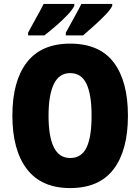

<svg xmlns="http://www.w3.org/2000/svg" viewBox="-20 -947 714 977"><path d="M631 -358Q631 -182 558 -86Q485 10 337 10Q191 10 117 -86.5Q43 -183 43 -359Q43 -534 116.5 -629.5Q190 -725 337 -725Q486 -725 558.5 -629.5Q631 -534 631 -358ZM227 -358Q227 -252 254 -197.5Q281 -143 337 -143Q395 -143 420.5 -196.5Q446 -250 446 -358Q446 -466 420 -520.5Q394 -575 337 -575Q281 -575 254 -519.5Q227 -464 227 -358ZM551 -917Q542 -898 515.5 -870.5Q489 -843 457.5 -815Q426 -787 403 -767H315V-781Q340 -827 361.5 -865.5Q383 -904 394 -927H551ZM358 -917Q349 -898 323 -870.5Q297 -843 265 -815.5Q233 -788 206 -767H123V-781Q148 -828 169.5 -866Q191 -904 202 -927H358Z"/></svg>

Font: Noto Sans Myanmar Condensed Black
Style: Regular
Weight: 900
Width: 3
Designer: Monotype Design Team
Foundry: Monotype Imaging Inc.
Version: Version 2.107; ttfautohint (v1.8.4.7-5d5b)